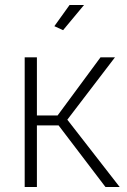

<svg xmlns="http://www.w3.org/2000/svg" viewBox="-20 -750 509 770"><path d="M317 -730 233 -629 198 -645 259 -730ZM211 -287 383 -520H441L250 -270L460 0H403L215 -247H128V0H79V-520H128V-287Z"/></svg>

Font: Raleway
Style: Light
Weight: 300
Designer: Matt McInerney, Pablo Impallari, Rodrigo Fuenzalida
Foundry: Matt McInerney, Pablo Impallari, Rodrigo Fuenzalida
Version: Version 3.000